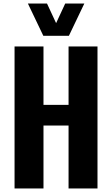

<svg xmlns="http://www.w3.org/2000/svg" viewBox="-20 -1075 640 1095"><path d="M63 0V-810H228V-477H371V-810H536V0H371V-359H228V0ZM227 -871 139 -1055H248L300 -943L352 -1055H461L373 -871Z"/></svg>

Font: Oswald SemiBold
Style: Regular
Weight: 600
Designer: Vernon Adams
Foundry: Vernon Adams
Version: Version 4.103;gftools[0.9.33.dev8+g029e19f]